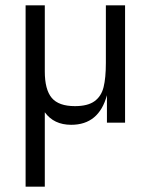

<svg xmlns="http://www.w3.org/2000/svg" viewBox="-20 -460 564 720"><path d="M76 240V-440H148V-192Q148 -124 174 -93Q200 -62 261 -62Q309 -62 334.5 -80.5Q360 -99 368.5 -133.5Q377 -168 377 -224V-440H449V0H381V-103Q351 8 247 8Q182 8 148 -39V240Z"/></svg>

Font: Tilda Sans
Style: Regular
Weight: 400
Designer: ParaType Ltd
Foundry: ParaType Ltd
Version: Version 1.002W